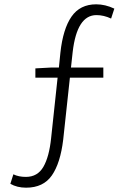

<svg xmlns="http://www.w3.org/2000/svg" viewBox="-20 -762 575 890"><path d="M510 -722 495 -676Q461 -692 427 -692Q337 -692 317 -522L309 -449H459V-402H304L273 -115Q260 -6 220.5 51Q181 108 101 108Q59 108 28 90L42 46Q66 58 100 58Q154 58 181 11.5Q208 -35 217 -122L247 -402H144V-445L218 -449H253L260 -518Q272 -628 311.5 -685Q351 -742 426 -742Q468 -742 510 -722Z"/></svg>

Font: NotoSansHansLight
Style: Regular
Weight: 300
Designer: Ryoko NISHIZUKA  (kana & ideographs); Paul D. Hunt (Latin, Greek & Cyrillic); Wenlong ZHANG  (bopomofo); Sandoll Communi
Foundry: Adobe Systems Incorporated
Version: Version 1.00;December 8, 2021;FontCreator 13.0.0.2675 64-bit